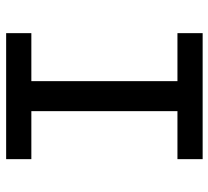

<svg xmlns="http://www.w3.org/2000/svg" viewBox="-48 -648 695 640"><g transform="rotate(-90 300.0 -327.5)"><path d="M90 0V-84H250V-571H90V-655H510V-571H350V-84H510V0Z"/></g></svg>

Font: Source Code Pro Medium
Style: Regular
Weight: 500
Monospace: yes
Designer: Paul D. Hunt, Teo Tuominen
Foundry: Adobe Systems Incorporated
Version: Version 2.030;PS 1.000;hotconv 16.6.51;makeotf.lib2.5.65220